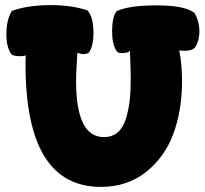

<svg xmlns="http://www.w3.org/2000/svg" viewBox="-20 -722 804 752"><path d="M5 -588Q5 -643 26 -679Q89 -702 179 -702Q262 -702 323 -681Q346 -655 346 -593Q346 -540 328 -516Q318 -510 307 -510Q298 -510 283 -515Q283 -509 280.5 -471Q278 -433 278 -404Q278 -185 387 -185Q420 -185 441.5 -204Q463 -223 473.5 -258Q484 -293 488 -329Q492 -365 492 -413Q492 -442 490.5 -477.5Q489 -513 489 -525Q485 -514 457 -514Q440 -514 436 -523Q419 -549 419 -601Q419 -653 436 -678Q485 -701 593 -701Q705 -701 742 -671Q761 -638 761 -598Q761 -563 744 -536Q732 -523 702 -523Q688 -523 682 -525Q693 -470 693 -405Q693 -290 659 -198Q625 -106 551.5 -48Q478 10 375 10Q80 10 80 -470Q80 -488 80.5 -493Q81 -498 81 -506Q77 -502 62 -502Q32 -502 25 -509Q5 -536 5 -588Z"/></svg>

Font: Gorditas
Style: Bold
Weight: 700
Designer: Gustavo Dipre (gbrenda1987@gmail.com)
Foundry: Gustavo Dipre (gbrenda1987@gmail.com)
Version: Version 001.001